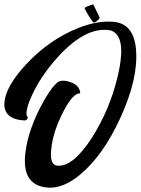

<svg xmlns="http://www.w3.org/2000/svg" viewBox="-20 -717 647 883"><path d="M102 -187Q113 -175 102 -166Q98 -163 93 -163Q-2 -168 0 -241Q3 -316 99 -420Q207 -536 342 -589Q426 -622 499 -617Q598 -610 606 -483Q615 -353 534 -176Q454 0 345 89Q271 149 204 146Q77 139 97 -16Q111 -130 186 -261Q221 -320 243 -337Q262 -353 302 -340Q347 -325 349 -288Q316 -290 272 -205Q221 -107 215 -23Q209 45 247 45Q317 49 403 -84Q486 -215 522 -369Q559 -527 508 -567Q497 -576 484 -578Q375 -595 249 -458Q160 -361 117 -256Q99 -210 102 -187ZM409 -697Q410 -696 438 -637Q441 -632 421 -617Q414 -613 412 -613Q405 -614 377 -663Q370 -676 369 -679Q369 -682 379 -686.5Q389 -691 399 -694Z"/></svg>

Font: Sagha
Style: Regular
Weight: 400
Designer: MUHAMMAD YONI
Version: Version 001.000